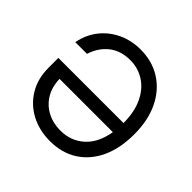

<svg xmlns="http://www.w3.org/2000/svg" viewBox="-183 -920 1112 1112"><g transform="rotate(45 373.0 -363.5)"><path d="M368.2 9.8Q281.7 9.8 212.4 -26.6Q143.1 -63 102.8 -129.4Q62.5 -195.8 62.5 -286.1V-365.7H596.2Q595.7 -458 564.9 -521.7Q534.2 -585.4 482.2 -618.4Q430.2 -651.4 366.2 -651.4Q289.6 -651.4 237.8 -611.1Q186 -570.8 163.1 -499.5H67.4Q80.6 -570.3 122.1 -623.8Q163.6 -677.2 226.6 -707.3Q289.6 -737.3 366.2 -737.3Q460 -737.3 532.2 -691.9Q604.5 -646.5 645.5 -562.7Q686.5 -479 686.5 -363.3Q686.5 -248.5 647.5 -164.8Q608.4 -81.1 536.9 -35.6Q465.3 9.8 368.2 9.8ZM589.8 -284.7H153.3Q154.8 -220.7 183.1 -173.8Q211.4 -127 259.5 -101.6Q307.6 -76.2 368.2 -76.2Q453.1 -76.2 512.9 -129.6Q572.8 -183.1 589.8 -284.7Z"/></g></svg>

Font: Inter-Regular
Style: Regular
Weight: 400
Designer: Rasmus Andersson
Foundry: rsms
Version: Version 4.000;git-a52131595